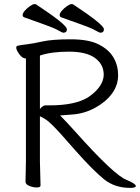

<svg xmlns="http://www.w3.org/2000/svg" viewBox="-20 -900 680 933"><path d="M104 -17 106 -116V-616H105Q85 -616 66 -648Q59 -660 59 -668.5Q59 -677 67 -678Q87 -682 113 -685Q139 -688 186.5 -698.5Q234 -709 322.5 -709Q411 -709 460 -684Q509 -659 531.5 -620.5Q554 -582 554 -534.5Q554 -487 525.5 -447Q497 -407 445.5 -378Q394 -349 336.5 -344Q279 -339 272 -339Q303 -308 346 -260Q537 -46 597 -25Q640 -7 640 4Q640 13 612 13Q538 13 486 -28.5Q434 -70 347 -168L279 -245Q225 -305 204.5 -318Q184 -331 174 -335V-115L177 1Q177 11 159 11Q141 11 122.5 3.5Q104 -4 104 -17ZM174 -370Q188 -388 201 -388H221Q343 -388 406 -426Q441 -448 462.5 -477.5Q484 -507 484 -537Q484 -587 442 -618Q400 -649 314.5 -649Q229 -649 174 -630ZM485 -758Q485 -741 468 -741Q463 -741 443 -752.5Q423 -764 375 -781Q327 -798 277 -816Q270 -819 270 -827.5Q270 -836 281 -848.5Q292 -861 306 -870.5Q320 -880 326.5 -880Q333 -880 335 -879Q485 -780 485 -758ZM305 -758Q305 -741 288 -741Q283 -741 263 -752.5Q243 -764 195 -781Q147 -798 97 -816Q90 -819 90 -827.5Q90 -836 101 -848.5Q112 -861 126 -870.5Q140 -880 146.5 -880Q153 -880 155 -879Q305 -780 305 -758Z"/></svg>

Font: LXGW Bright GB
Style: Regular
Weight: 400
Designer: Christian Thalmann (Catharsis Fonts)
Foundry: LXGW / Christian Thalmann (Catharsis Fonts) / Fontworks Inc.
Version: Version 5.510